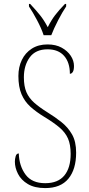

<svg xmlns="http://www.w3.org/2000/svg" viewBox="-20 -951 454 981"><path d="M211 10Q157 10 122.5 -10.5Q88 -31 72 -62.5Q56 -94 56 -125Q56 -138 60 -152.5Q64 -167 76 -167Q78 -103 110.5 -59Q143 -15 211 -15Q276 -15 308.5 -54Q341 -93 341 -165Q341 -212 327.5 -243Q314 -274 284 -299.5Q254 -325 206 -354Q165 -379 135.5 -405.5Q106 -432 90 -469.5Q74 -507 74 -563Q74 -608 91.5 -644.5Q109 -681 142.5 -702.5Q176 -724 223 -724Q265 -724 295 -707.5Q325 -691 341.5 -666Q358 -641 358 -614Q358 -593 352 -583.5Q346 -574 337 -574Q337 -632 307.5 -665.5Q278 -699 223 -699Q162 -699 132 -658Q102 -617 102 -556Q102 -510 115 -480Q128 -450 154.5 -426.5Q181 -403 221 -378Q260 -354 293.5 -327.5Q327 -301 348 -264.5Q369 -228 369 -171Q369 -86 329.5 -38Q290 10 211 10ZM203 -771Q192 -805 169.5 -847.5Q147 -890 128 -918V-931H134Q164 -899 184.5 -873.5Q205 -848 224 -812Q242 -848 261.5 -873.5Q281 -899 312 -931H318V-918Q299 -890 277 -847.5Q255 -805 242 -771Z"/></svg>

Font: Noto Serif Tamil Condensed Thin
Style: Regular
Weight: 100
Width: 3
Designer: Indian Type Foundry, Tom Grace, and the Monotype Design Team
Foundry: Monotype Imaging Inc.
Version: Version 2.004; ttfautohint (v1.8.4.7-5d5b)